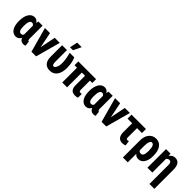

<svg xmlns="http://www.w3.org/2000/svg" viewBox="268 -2218 3859 3859"><g transform="rotate(45 2198.0 -288.0)"><path d="M439 -528.3V-164.6Q439.9 -106.9 464.4 -106.9Q467.8 -106.9 469.7 -108.9L481 -1.5Q457.5 10.3 425.3 10.3Q349.6 10.3 319.3 -64Q279.8 9.8 210 9.8Q129.9 9.8 82.8 -59.6Q35.6 -128.9 35.6 -260.7Q35.6 -389.2 82.5 -463.6Q129.4 -538.1 210.4 -538.1Q272.5 -538.1 311 -475.6L319.3 -528.3ZM174.3 -250.5Q174.3 -175.8 192.1 -140.1Q210 -104.5 246.1 -104.5Q281.7 -104.5 301.3 -137.2V-386.2Q281.7 -423.3 246.6 -423.3Q210.9 -423.3 192.6 -382.3Q174.3 -341.3 174.3 -250.5Z M716.8 -195.3 783.7 -528.3H927.7L782.7 0H650.9L505.4 -528.3H649.9Z M1131.8 -528.3V-207.5Q1131.8 -104.5 1171.4 -104.5Q1204.1 -104.5 1227.1 -154.8Q1250 -205.1 1250 -276.4Q1248 -393.6 1209.5 -528.3H1339.8Q1387.7 -419.9 1387.7 -276.4Q1387.7 -140.6 1332.5 -65.2Q1277.3 10.3 1175.8 10.3Q1086.9 10.3 1040.8 -44.4Q994.6 -99.1 994.1 -201.2V-528.3ZM1171.4 -779.3H1300.3L1219.7 -610.8H1135.3Z M1959.5 -419.9H1892.1V-166Q1892.1 -134.3 1901.1 -122.8Q1910.2 -111.3 1933.6 -111.3Q1952.1 -111.3 1966.3 -115.2L1965.8 -7.3Q1931.2 5.4 1888.7 5.4Q1756.3 5.4 1753.9 -145.5V-419.9H1663.6V0H1525.4V-419.9H1454.6V-528.3H1959.5Z M2432.1 -528.3V-164.6Q2433.1 -106.9 2457.5 -106.9Q2460.9 -106.9 2462.9 -108.9L2474.1 -1.5Q2450.7 10.3 2418.5 10.3Q2342.8 10.3 2312.5 -64Q2272.9 9.8 2203.1 9.8Q2123 9.8 2075.9 -59.6Q2028.8 -128.9 2028.8 -260.7Q2028.8 -389.2 2075.7 -463.6Q2122.6 -538.1 2203.6 -538.1Q2265.6 -538.1 2304.2 -475.6L2312.5 -528.3ZM2167.5 -250.5Q2167.5 -175.8 2185.3 -140.1Q2203.1 -104.5 2239.3 -104.5Q2274.9 -104.5 2294.4 -137.2V-386.2Q2274.9 -423.3 2239.7 -423.3Q2204.1 -423.3 2185.8 -382.3Q2167.5 -341.3 2167.5 -250.5Z M2710 -195.3 2776.9 -528.3H2920.9L2775.9 0H2644L2498.5 -528.3H2643.1Z M3376.5 -414.6H3237.3V-161.1Q3237.3 -129.4 3244.6 -117.7Q3252 -106 3267.1 -106Q3283.7 -106 3306.2 -113.8L3320.3 -5.9Q3286.1 9.8 3237.8 9.8Q3170.9 9.8 3134.8 -33.7Q3098.6 -77.1 3098.6 -163.1V-414.6H2967.3V-528.3H3376.5Z M3662.1 -538.1Q3756.8 -538.1 3810.5 -463.6Q3864.3 -389.2 3864.3 -250.5Q3864.3 -130.4 3818.1 -60.3Q3772 9.8 3691.4 9.8Q3629.9 9.8 3591.3 -39.1V203.1H3453.1V-278.3Q3453.1 -398.9 3510.7 -468.5Q3568.4 -538.1 3662.1 -538.1ZM3591.3 -138.2Q3611.8 -104.5 3654.3 -104.5Q3725.1 -104.5 3726.6 -244.1V-260.7Q3726.6 -340.8 3708.3 -382.1Q3689.9 -423.3 3654.8 -423.3Q3625 -423.3 3608.2 -382.1Q3591.3 -340.8 3591.3 -266.1Z M4076.2 -528.3 4081.1 -468.3Q4129.4 -538.1 4203.6 -538.1Q4345.7 -538.1 4345.7 -336.9V202.6H4207V-343.8Q4205.6 -423.3 4151.4 -423.3Q4110.8 -423.3 4085.9 -386.2V0H3947.3V-528.3Z"/></g></svg>

Font: Roboto Condensed
Style: Bold
Weight: 700
Designer: Google
Version: Version 2.134; 2016